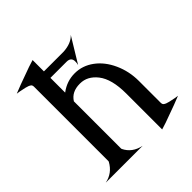

<svg xmlns="http://www.w3.org/2000/svg" viewBox="-206 -889 1040 1040"><g transform="rotate(-45 314.5 -369.0)"><path d="M19.5 0Q80.1 -11.7 111.3 -68.4L112.3 -72.3V-641.6Q112.3 -653.8 106 -658.7Q95.7 -666.5 76.2 -670.9Q32.7 -680.7 19.5 -681.6Q45.9 -693.4 168.9 -737.3Q189.5 -744.6 209 -750V-663.1H355.5H359.4Q420.9 -666.5 451.7 -700.2L364.3 -556.6Q367.2 -568.8 367.2 -581.5Q367.2 -613.3 332.5 -613.3H330.1H328.1H209V-500.5L210.4 -501.5Q259.3 -538.1 319.3 -538.1Q378.4 -538.1 428.2 -501.5Q477.5 -465.3 506.8 -400.9Q536.1 -336.4 536.1 -262.7V-259.8V-96.2Q536.1 -84 542.5 -79.1Q552.2 -71.3 572.3 -66.9Q616.7 -57.1 628.9 -56.2Q602.5 -44.4 479.5 -0.5Q459 6.8 439.5 12.2V-260.7V-262.7Q439.5 -374 397 -427.7Q356.9 -478.5 300.8 -478.5H298.8Q236.8 -478.5 209 -433.6V-72.3L210 -67.9Q236.3 -13.7 301.8 0Z"/></g></svg>

Font: Modern Antiqua
Style: Regular
Weight: 500
Version: Version 1.0